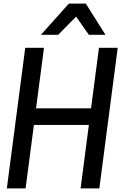

<svg xmlns="http://www.w3.org/2000/svg" viewBox="-20 -1045 687 1065"><path d="M565 -852ZM565 -852H473L402 -953L303 -852H207L362 -1025H456ZM531 0H427L473 -352H168L122 0H18L120 -780H224L180 -444H485L529 -780H633Z"/></svg>

Font: Tanohe Sans Medium
Style: Italic
Weight: 500
Designer: Village Type and Design LLC & Cristiano Sobral
Foundry: Cooper Hewitt Smithsonian Design Museum
Version: Version 1.00;September 29, 2021;FontCreator 13.0.0.2655 64-b